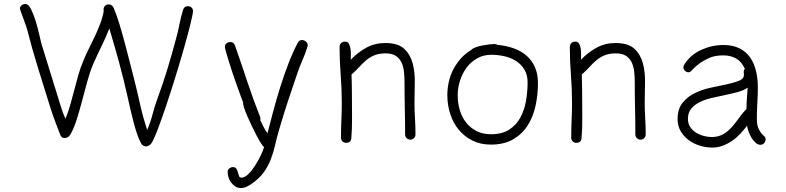

<svg xmlns="http://www.w3.org/2000/svg" viewBox="-20 -730 3944 964"><path d="M949 -675Q949 -662 937 -612.5Q925 -563 905.5 -494.5Q886 -426 862 -348Q838 -270 814.5 -200Q791 -130 771 -78Q751 -26 739 -9Q727 5 712 5Q697 5 688 -11Q677 -31 667.5 -59.5Q658 -88 650 -119Q642 -150 635 -180Q628 -210 623 -233Q603 -324 579.5 -410.5Q556 -497 529 -587Q510 -539 488.5 -495.5Q467 -452 447 -406Q431 -368 418 -320Q405 -272 392 -223Q379 -174 365 -129.5Q351 -85 333 -54Q322 -37 305 -37Q294 -37 289 -42.5Q284 -48 281 -57Q269 -89 256.5 -121.5Q244 -154 234 -186Q203 -286 172 -385Q141 -484 115 -587Q113 -593 107.5 -608.5Q102 -624 96 -640.5Q90 -657 85 -670.5Q80 -684 80 -686Q80 -697 88.5 -703.5Q97 -710 108 -710Q123 -710 136.5 -682.5Q150 -655 160.5 -619.5Q171 -584 178.5 -550.5Q186 -517 190 -504L284 -200Q289 -183 295 -166.5Q301 -150 309 -134Q323 -169 333.5 -206Q344 -243 353.5 -280Q363 -317 373.5 -354Q384 -391 399 -426Q411 -456 426.5 -486.5Q442 -517 456.5 -548Q471 -579 483 -610.5Q495 -642 501 -675Q500 -676 500 -682Q500 -693 507 -700.5Q514 -708 525 -708Q543 -708 551 -690Q566 -654 579.5 -609.5Q593 -565 605.5 -518.5Q618 -472 629.5 -426.5Q641 -381 651 -342Q668 -276 682.5 -210Q697 -144 719 -78Q736 -117 746.5 -158Q757 -199 772 -239Q799 -312 821.5 -386.5Q844 -461 864 -536Q874 -572 881 -608.5Q888 -645 899 -680Q905 -699 922 -699Q933 -699 941 -692.5Q949 -686 949 -675Z M1525 -503Q1525 -499 1523 -493Q1513 -461 1499 -429Q1485 -397 1474 -365Q1449 -293 1426 -223Q1403 -153 1382 -81Q1370 -40 1361.5 -2.5Q1353 35 1340 69Q1327 103 1305.5 133.5Q1284 164 1246 191Q1234 200 1219.5 207Q1205 214 1189 214Q1174 214 1162 206.5Q1150 199 1141 187Q1132 175 1127.5 161Q1123 147 1123 133Q1123 122 1131.5 115.5Q1140 109 1149 109Q1162 109 1167 117.5Q1172 126 1174.5 135.5Q1177 145 1180 153.5Q1183 162 1193 162Q1209 162 1227.5 143.5Q1246 125 1262 99.5Q1278 74 1290 48.5Q1302 23 1306 8Q1301 6 1291 -9.5Q1281 -25 1269 -48Q1257 -71 1244 -98Q1231 -125 1220.5 -149.5Q1210 -174 1204.5 -192Q1199 -210 1201 -216Q1197 -224 1189 -246.5Q1181 -269 1170.5 -298Q1160 -327 1149 -359.5Q1138 -392 1129.5 -420Q1121 -448 1115 -468.5Q1109 -489 1109 -495Q1109 -506 1117.5 -512.5Q1126 -519 1136 -519Q1154 -519 1160 -501Q1192 -410 1221 -322Q1250 -234 1286 -143Q1289 -134 1287 -126Q1295 -109 1303.5 -92.5Q1312 -76 1323 -61Q1336 -112 1352 -172Q1368 -232 1387 -292.5Q1406 -353 1428 -410.5Q1450 -468 1475 -515Q1482 -529 1496 -529Q1507 -529 1516 -521.5Q1525 -514 1525 -503Z M2066 -55Q2066 -44 2058.5 -36.5Q2051 -29 2040 -29Q2029 -29 2021.5 -36.5Q2014 -44 2014 -55Q2014 -121 2012.5 -185Q2011 -249 2011 -315Q2011 -341 2008.5 -367.5Q2006 -394 1996.5 -415Q1987 -436 1968 -449Q1949 -462 1916 -462Q1883 -462 1860 -452.5Q1837 -443 1819 -428Q1801 -413 1784 -394Q1767 -375 1745 -356Q1746 -326 1746.5 -296Q1747 -266 1747 -236Q1747 -187 1747.5 -136.5Q1748 -86 1744 -37Q1742 -13 1718 -13Q1706 -13 1699 -20.5Q1692 -28 1692 -39Q1692 -84 1694 -127Q1696 -170 1696 -215Q1696 -285 1690.5 -354.5Q1685 -424 1685 -494Q1685 -506 1692.5 -513.5Q1700 -521 1713 -521Q1726 -521 1732 -510Q1738 -499 1740 -484Q1742 -469 1741.5 -454Q1741 -439 1741 -430Q1776 -467 1819 -490.5Q1862 -514 1914 -514Q1979 -514 2010 -484.5Q2041 -455 2052.5 -410Q2064 -365 2062.5 -313Q2061 -261 2061 -216Q2061 -174 2063.5 -135.5Q2066 -97 2066 -55Z M2681 -312Q2681 -255 2669 -199.5Q2657 -144 2629.5 -100.5Q2602 -57 2556.5 -30.5Q2511 -4 2445 -4Q2392 -4 2351.5 -24.5Q2311 -45 2283 -79Q2255 -113 2240.5 -158Q2226 -203 2226 -252Q2226 -286 2233.5 -319.5Q2241 -353 2256.5 -382.5Q2272 -412 2294.5 -437Q2317 -462 2347 -480Q2353 -487 2368 -492.5Q2383 -498 2401 -501.5Q2419 -505 2436 -507Q2453 -509 2462 -509Q2472 -509 2476 -505Q2520 -501 2557.5 -488Q2595 -475 2622.5 -451.5Q2650 -428 2665.5 -393.5Q2681 -359 2681 -312ZM2629 -316Q2629 -354 2613 -380.5Q2597 -407 2571.5 -423.5Q2546 -440 2513 -447.5Q2480 -455 2447 -455Q2407 -455 2375.5 -437Q2344 -419 2322.5 -390Q2301 -361 2289.5 -324.5Q2278 -288 2278 -252Q2278 -213 2288.5 -177.5Q2299 -142 2320 -115Q2341 -88 2372.5 -72Q2404 -56 2446 -56Q2501 -56 2537 -79.5Q2573 -103 2593 -140.5Q2613 -178 2621 -224Q2629 -270 2629 -316Z M3222 -55Q3222 -44 3214.5 -36.5Q3207 -29 3196 -29Q3185 -29 3177.5 -36.5Q3170 -44 3170 -55Q3170 -121 3168.5 -185Q3167 -249 3167 -315Q3167 -341 3164.5 -367.5Q3162 -394 3152.5 -415Q3143 -436 3124 -449Q3105 -462 3072 -462Q3039 -462 3016 -452.5Q2993 -443 2975 -428Q2957 -413 2940 -394Q2923 -375 2901 -356Q2902 -326 2902.5 -296Q2903 -266 2903 -236Q2903 -187 2903.5 -136.5Q2904 -86 2900 -37Q2898 -13 2874 -13Q2862 -13 2855 -20.5Q2848 -28 2848 -39Q2848 -84 2850 -127Q2852 -170 2852 -215Q2852 -285 2846.5 -354.5Q2841 -424 2841 -494Q2841 -506 2848.5 -513.5Q2856 -521 2869 -521Q2882 -521 2888 -510Q2894 -499 2896 -484Q2898 -469 2897.5 -454Q2897 -439 2897 -430Q2932 -467 2975 -490.5Q3018 -514 3070 -514Q3135 -514 3166 -484.5Q3197 -455 3208.5 -410Q3220 -365 3218.5 -313Q3217 -261 3217 -216Q3217 -174 3219.5 -135.5Q3222 -97 3222 -55Z M3824 -31Q3824 -20 3816.5 -11.5Q3809 -3 3798 -3Q3785 -3 3773 -14Q3761 -25 3752 -40.5Q3743 -56 3737.5 -72Q3732 -88 3731 -99Q3715 -78 3696.5 -58Q3678 -38 3656 -23Q3634 -8 3609 1.5Q3584 11 3556 11Q3525 11 3494 1.5Q3463 -8 3438 -26.5Q3413 -45 3397.5 -71.5Q3382 -98 3382 -132Q3382 -183 3407 -214Q3432 -245 3469.5 -263Q3507 -281 3550 -290Q3593 -299 3630 -307Q3667 -315 3691.5 -325Q3716 -335 3715 -356Q3715 -360 3714.5 -363Q3714 -366 3714 -369Q3714 -378 3720 -384Q3704 -420 3676.5 -436Q3649 -452 3611 -452Q3569 -452 3539.5 -438.5Q3510 -425 3489.5 -409.5Q3469 -394 3457 -380.5Q3445 -367 3438 -367Q3427 -367 3419 -374.5Q3411 -382 3411 -393Q3411 -400 3417 -408Q3448 -456 3501.5 -480Q3555 -504 3612 -504Q3660 -504 3693.5 -487Q3727 -470 3747 -440.5Q3767 -411 3776 -372.5Q3785 -334 3785 -291Q3785 -253 3782.5 -214.5Q3780 -176 3780 -137Q3780 -105 3787 -88Q3794 -71 3802 -61.5Q3810 -52 3817 -46Q3824 -40 3824 -31ZM3734 -290Q3714 -276 3684.5 -268Q3655 -260 3621.5 -253Q3588 -246 3554.5 -238.5Q3521 -231 3494.5 -218Q3468 -205 3451 -185Q3434 -165 3434 -133Q3434 -110 3445 -93Q3456 -76 3473 -65Q3490 -54 3511.5 -48Q3533 -42 3553 -42Q3587 -42 3611.5 -56.5Q3636 -71 3655 -92.5Q3674 -114 3691 -138.5Q3708 -163 3728 -183Q3728 -210 3730 -236.5Q3732 -263 3734 -290Z"/></svg>

Font: Wynona
Style: Regular
Weight: 400
Italic angle: -12°
Designer: Kanati
Foundry: Kanati and Michael Everson
Version: Version 2.000